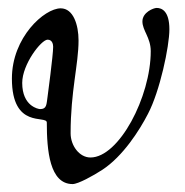

<svg xmlns="http://www.w3.org/2000/svg" viewBox="-20 -451 467 484"><path d="M10 -253C10 -124 98 -162 98 -142C98 -72 105 13 163 13C177 13 215 -8 238 -23C290 -57 332 -123 353 -164C383 -221 407 -334 407 -377C407 -423 388 -431 375 -431C367 -431 339 -420 339 -397C339 -374 360 -356 360 -322C360 -207 280 -54 208 -54C180 -54 158 -84 158 -115C158 -221 178 -289 178 -349C178 -388 165 -430 133 -430C92 -430 10 -357 10 -253ZM36 -242C36 -289 84 -351 100 -351C112 -351 114 -339 114 -333C114 -312 100 -208 100 -208C97 -187 98 -176 81 -176C77 -176 36 -183 36 -242Z"/></svg>

Font: OFL Sorts Mill Goudy
Style: Italic
Weight: 500
Italic angle: -6°
Version: Version 003.000